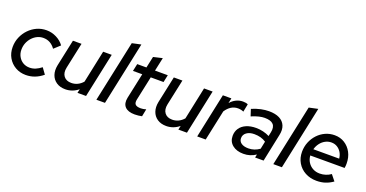

<svg xmlns="http://www.w3.org/2000/svg" viewBox="-34 -1386 3931 2060"><g transform="rotate(20 1931.0 -356.0)"><path d="M266 10Q199 10 146 -20.5Q93 -51 62.5 -104Q32 -157 32 -225Q32 -285 54.5 -338Q77 -391 116 -431.5Q155 -472 205.5 -495Q256 -518 315 -518Q374 -518 428 -491Q482 -464 515 -418L446 -355Q420 -392 386 -410.5Q352 -429 310 -429Q274 -429 241.5 -413.5Q209 -398 183.5 -370Q158 -342 144 -306.5Q130 -271 130 -230Q130 -187 149.5 -152Q169 -117 202 -97.5Q235 -78 277 -78Q312 -78 344.5 -91.5Q377 -105 410 -131L459 -63Q371 10 266 10Z M717 9Q656 9 614.5 -19Q573 -47 556.5 -95Q540 -143 552 -204L617 -509H715L652 -214Q639 -152 667.5 -114.5Q696 -77 754 -77Q792 -77 825 -93Q858 -109 884 -139L962 -509H1060L952 0H854L864 -45Q798 9 717 9Z M1070 0 1219 -700 1321 -722 1168 0Z M1509 8Q1432 8 1397.5 -29Q1363 -66 1377 -134L1439 -425H1333L1351 -509H1456L1484 -639L1587 -663L1554 -509H1700L1682 -425H1536L1478 -153Q1469 -112 1485.5 -94Q1502 -76 1548 -76Q1563 -76 1576.5 -78.5Q1590 -81 1608 -86L1591 -1Q1574 3 1551.5 5.5Q1529 8 1509 8Z M1869 9Q1808 9 1766.5 -19Q1725 -47 1708.5 -95Q1692 -143 1704 -204L1769 -509H1867L1804 -214Q1791 -152 1819.5 -114.5Q1848 -77 1906 -77Q1944 -77 1977 -93Q2010 -109 2036 -139L2114 -509H2212L2104 0H2006L2016 -45Q1950 9 1869 9Z M2221 0 2329 -509H2426L2414 -451Q2442 -484 2478.5 -502Q2515 -520 2556 -520Q2591 -520 2613 -509L2595 -419Q2585 -425 2566.5 -429Q2548 -433 2531 -433Q2448 -433 2392 -348L2318 0Z M2749 6Q2671 6 2623.5 -32.5Q2576 -71 2576 -136Q2576 -186 2601.5 -223.5Q2627 -261 2674.5 -281.5Q2722 -302 2786 -302Q2827 -302 2866.5 -292.5Q2906 -283 2939 -266L2949 -312Q2962 -374 2933.5 -404.5Q2905 -435 2835 -435Q2805 -435 2769.5 -426.5Q2734 -418 2686 -398L2661 -475Q2716 -498 2764 -508Q2812 -518 2854 -518Q2927 -518 2974 -494Q3021 -470 3040 -424.5Q3059 -379 3045 -316L2979 0H2882L2890 -37Q2857 -15 2822.5 -4.5Q2788 6 2749 6ZM2780 -67Q2814 -67 2845.5 -77.5Q2877 -88 2906 -109L2924 -196Q2869 -233 2790 -233Q2736 -233 2702.5 -208.5Q2669 -184 2669 -144Q2669 -108 2698.5 -87.5Q2728 -67 2780 -67Z M3090 0 3239 -700 3341 -722 3188 0Z M3585 10Q3512 10 3455 -21Q3398 -52 3366 -106.5Q3334 -161 3334 -231Q3334 -289 3355 -341Q3376 -393 3413.5 -433Q3451 -473 3500 -495Q3549 -517 3605 -517Q3669 -517 3719 -485.5Q3769 -454 3798 -399.5Q3827 -345 3827 -275Q3827 -265 3826.5 -252.5Q3826 -240 3823 -223H3431Q3434 -180 3455.5 -146.5Q3477 -113 3512 -94Q3547 -75 3591 -75Q3626 -75 3658.5 -85.5Q3691 -96 3717 -115L3770 -49Q3726 -18 3681.5 -4Q3637 10 3585 10ZM3439 -297H3734Q3730 -337 3711.5 -367Q3693 -397 3664 -414.5Q3635 -432 3598 -432Q3561 -432 3528.5 -414.5Q3496 -397 3473 -366.5Q3450 -336 3439 -297Z"/></g></svg>

Font: Red Hat Display SemiBold
Style: Italic
Weight: 600
Italic angle: -12°
Designer: Pentagram, MCKL
Foundry: Pentagram, MCKL
Version: Version 1.023